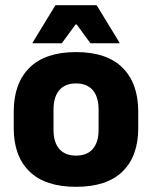

<svg xmlns="http://www.w3.org/2000/svg" viewBox="-20 -707 586 741"><path d="M273.5 14Q154.5 14 93.8 -45.2Q33 -104.5 33 -212V-276.5Q33 -385.5 94 -445.8Q155 -506 273.5 -506Q392 -506 452.8 -445.8Q513.5 -385.5 513.5 -276.5V-212Q513.5 -104.5 453 -45.2Q392.5 14 273.5 14ZM273.5 -106.5Q316 -106.5 338.2 -132.2Q360.5 -158 360.5 -205.5V-283Q360.5 -333 338.2 -359Q316 -385 273.5 -385Q231 -385 208.8 -359Q186.5 -333 186.5 -283V-205.5Q186.5 -158 208.8 -132.2Q231 -106.5 273.5 -106.5ZM194 -687H353L441.5 -542V-540H329L276 -612.5H271.5L218.5 -540H105.5V-542Z"/></svg>

Font: Anek Latin
Style: Bold
Weight: 700
Designer: Yesha Goshar
Foundry: Ek Type
Version: Version 1.003